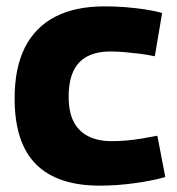

<svg xmlns="http://www.w3.org/2000/svg" viewBox="-20 -574 558 604"><path d="M26 -264Q26 -361 58.5 -425Q91 -489 154 -521.5Q217 -554 309 -554Q341 -554 373.5 -551.5Q406 -549 436 -544.5Q466 -540 490 -533L467 -397Q443 -402 419 -405Q395 -408 372 -410Q349 -412 327 -412Q284 -412 254.5 -396.5Q225 -381 210.5 -349.5Q196 -318 196 -269Q196 -222 211.5 -191.5Q227 -161 257.5 -145.5Q288 -130 330 -130Q354 -130 377.5 -132Q401 -134 425 -138Q449 -142 475 -147L500 -17Q457 -5 402 2.5Q347 10 294 10Q160 10 93 -57.5Q26 -125 26 -264Z"/></svg>

Font: Georama ExtraCondensed Thin
Style: Bold
Weight: 700
Version: Version 1.001